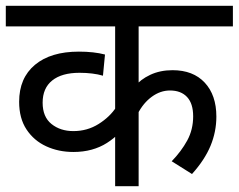

<svg xmlns="http://www.w3.org/2000/svg" viewBox="-20 -642 823 662"><path d="M783 -551H458V-333L444 -343Q464 -368 498 -384Q532 -400 575 -400Q646 -400 686 -357Q726 -314 726 -240Q726 -188 706 -139.5Q686 -91 642 -42L572 -86Q605 -120 625.5 -157.5Q646 -195 646 -241Q646 -285 625 -307.5Q604 -330 566 -330Q533 -330 503.5 -308.5Q474 -287 455 -250L458 -287V0H377V-210L391 -183Q372 -164 348.5 -149Q325 -134 296 -126Q267 -118 233 -118Q182 -118 139.5 -137.5Q97 -157 71.5 -195.5Q46 -234 46 -291Q46 -373 100.5 -418.5Q155 -464 252 -464Q278 -464 300.5 -461.5Q323 -459 342 -454L335 -381Q318 -386 297.5 -388.5Q277 -391 254 -391Q193 -391 160 -364.5Q127 -338 127 -288Q127 -239 157.5 -214.5Q188 -190 233 -190Q281 -190 320 -214.5Q359 -239 381 -273L377 -224V-551H0V-622H783Z"/></svg>

Font: uhindi05
Style: Book
Weight: 400
Designer: Jelle Bosma - Monotype Design Team
Foundry: Monotype Imaging Inc.
Version: Version 2.003